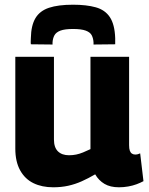

<svg xmlns="http://www.w3.org/2000/svg" viewBox="-20 -785 631 815"><path d="M206 10Q158 10 122 -7.5Q86 -25 65.5 -62Q45 -99 45 -154V-544H209V-193Q209 -159 226 -142.5Q243 -126 273 -126Q289 -126 303.5 -129Q318 -132 332.5 -138Q347 -144 364 -152V-544H528V-169Q528 -154 531 -145.5Q534 -137 540 -133Q546 -129 554 -129Q565 -129 575 -134L589 -16Q576 -9 560 -3Q544 3 524.5 6.5Q505 10 485 10Q448 10 423.5 -4.5Q399 -19 384 -45Q355 -28 327 -15.5Q299 -3 269.5 3.5Q240 10 206 10ZM290 -765Q347 -765 386.5 -754Q426 -743 446.5 -712Q467 -681 469 -623Q469 -617 469 -610.5Q469 -604 469 -597L377 -596Q377 -598 377 -600.5Q377 -603 377 -605Q376 -622 369.5 -635Q363 -648 344 -655Q325 -662 290 -662Q255 -662 236.5 -655Q218 -648 211 -635Q204 -622 203 -605Q203 -603 203 -600.5Q203 -598 203 -596L111 -597Q110 -604 110.5 -611Q111 -618 111 -624Q112 -677 130.5 -708Q149 -739 188 -752Q227 -765 290 -765Z"/></svg>

Font: Georama ExtraCondensed Thin
Style: Bold
Weight: 700
Version: Version 1.001